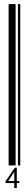

<svg xmlns="http://www.w3.org/2000/svg" viewBox="-20 -832 122 966"><path d="M23.4 0V-811.5H58.6V0ZM70.3 0V-811.5H82V0ZM51.8 88.9H7.8V80.1L54.7 11.7H64.5V79.1H77.1V88.9H64.5V114.3H51.8ZM51.8 79.1V32.2L21.5 79.1Z"/></svg>

Font: Libre Barcode EAN13 Text
Style: Regular
Weight: 400
Version: Version 1.008; ttfautohint (v1.8.3)